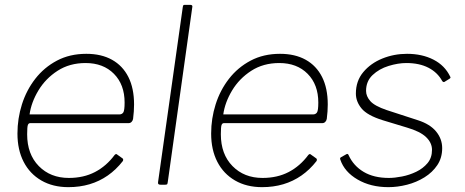

<svg xmlns="http://www.w3.org/2000/svg" viewBox="-20 -762 1917 792"><path d="M262 10Q198 10 150.5 -17.5Q103 -45 77.5 -94.5Q52 -144 52 -211Q52 -273 70.5 -331.5Q89 -390 125.5 -437Q162 -484 215 -512Q268 -540 336 -540Q398 -540 442 -515.5Q486 -491 509.5 -444.5Q533 -398 533 -331Q533 -317 532 -302.5Q531 -288 529 -272Q528 -265 523 -259.5Q518 -254 510 -254H104Q98 -254 95 -246.5Q92 -239 92 -208Q92 -126 140 -77Q188 -28 264 -28Q325 -28 372 -52.5Q419 -77 453 -123Q457 -127 459.5 -126.5Q462 -126 464 -124L485 -109Q490 -106 487 -98Q459 -62 424.5 -38Q390 -14 349.5 -2Q309 10 262 10ZM472 -290Q483 -290 488.5 -298Q494 -306 494 -339Q494 -413 450 -457.5Q406 -502 333 -502Q267 -502 217.5 -470Q168 -438 138.5 -389Q109 -340 102 -290Z M672 -11Q671 -4 669.5 -2Q668 0 660 0H643Q636 0 633.5 -2.5Q631 -5 632 -11L734 -733Q735 -739 736.5 -740.5Q738 -742 743 -742H765Q776 -742 773 -731Z M1061 10Q997 10 949.5 -17.5Q902 -45 876.5 -94.5Q851 -144 851 -211Q851 -273 869.5 -331.5Q888 -390 924.5 -437Q961 -484 1014 -512Q1067 -540 1135 -540Q1197 -540 1241 -515.5Q1285 -491 1308.5 -444.5Q1332 -398 1332 -331Q1332 -317 1331 -302.5Q1330 -288 1328 -272Q1327 -265 1322 -259.5Q1317 -254 1309 -254H903Q897 -254 894 -246.5Q891 -239 891 -208Q891 -126 939 -77Q987 -28 1063 -28Q1124 -28 1171 -52.5Q1218 -77 1252 -123Q1256 -127 1258.5 -126.5Q1261 -126 1263 -124L1284 -109Q1289 -106 1286 -98Q1258 -62 1223.5 -38Q1189 -14 1148.5 -2Q1108 10 1061 10ZM1271 -290Q1282 -290 1287.5 -298Q1293 -306 1293 -339Q1293 -413 1249 -457.5Q1205 -502 1132 -502Q1066 -502 1016.5 -470Q967 -438 937.5 -389Q908 -340 901 -290Z M1582 10Q1509 10 1455 -21.5Q1401 -53 1384 -103Q1381 -110 1386 -113L1409 -126Q1412 -128 1414.5 -126.5Q1417 -125 1418 -122Q1438 -78 1480 -53Q1522 -28 1584 -28Q1608 -28 1638.5 -34Q1669 -40 1697 -53.5Q1725 -67 1743.5 -89Q1762 -111 1762 -144Q1762 -173 1737.5 -196.5Q1713 -220 1658 -236L1559 -266Q1495 -286 1471.5 -314.5Q1448 -343 1448 -376Q1448 -428 1478.5 -464.5Q1509 -501 1557 -520.5Q1605 -540 1659 -540Q1721 -540 1768 -516Q1815 -492 1837 -446Q1839 -443 1838 -441Q1837 -439 1834 -437L1813 -424Q1811 -423 1808.5 -424Q1806 -425 1804 -428Q1785 -463 1747.5 -482.5Q1710 -502 1656 -502Q1622 -502 1583 -490Q1544 -478 1517 -452.5Q1490 -427 1490 -387Q1490 -365 1507.5 -345Q1525 -325 1575 -308L1704 -266Q1754 -250 1779 -219.5Q1804 -189 1804 -151Q1804 -111 1784 -81Q1764 -51 1731 -30.5Q1698 -10 1659 0Q1620 10 1582 10Z"/></svg>

Font: Libre Franklin Thin
Style: Italic
Weight: 100
Italic angle: -8°
Designer: Pablo Impallari, Rodrigo Fuenzalida, Nhung Nguyen
Foundry: Impallari Type
Version: Version 3.000